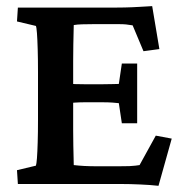

<svg xmlns="http://www.w3.org/2000/svg" viewBox="-20 -598 599 624"><path d="M495.1 5.9Q468.8 2.9 435.1 1.5Q401.4 0 374 0H38.1L35.2 -44.9L96.7 -59.6Q98.6 -64.5 100.1 -84Q101.6 -103.5 102.5 -135.3Q103.5 -167 103.5 -208V-364.3Q103.5 -406.2 102.5 -438.5Q101.6 -470.7 100.1 -490.2Q98.6 -509.8 96.7 -513.7L35.2 -528.3L38.1 -573.2H343.8Q361.3 -573.2 385.3 -573.7Q409.2 -574.2 433.1 -575.7Q457 -577.1 474.6 -578.1L498 -438.5L446.3 -431.6L411.1 -515.6Q399.4 -517.6 389.6 -518.6Q379.9 -519.5 368.2 -519.5H282.2Q263.7 -519.5 247.6 -519Q231.4 -518.6 219.7 -516.6Q219.7 -510.7 219.2 -494.1Q218.8 -477.5 218.3 -453.1Q217.8 -428.7 217.8 -399.4V-174.8Q217.8 -147.5 218.3 -124.5Q218.8 -101.6 219.2 -85.4Q219.7 -69.3 219.7 -61.5Q236.3 -59.6 253.9 -58.6Q271.5 -57.6 297.9 -57.6H364.3Q387.7 -57.6 400.4 -58.1Q413.1 -58.6 419.9 -59.6Q426.8 -60.5 433.6 -61.5L486.3 -157.2L538.1 -147.5ZM376 -197.3 366.2 -262.7Q359.4 -263.7 345.7 -264.6Q332 -265.6 313.5 -265.6H254.9Q239.3 -265.6 224.1 -264.6Q209 -263.7 198.2 -262.7V-326.2Q209 -325.2 224.1 -324.7Q239.3 -324.2 254.9 -324.2H313.5Q332 -324.2 345.7 -324.7Q359.4 -325.2 366.2 -325.2L376 -391.6H425.8V-197.3Z"/></svg>

Font: Crimson Pro SemiBold
Style: Regular
Weight: 600
Designer: Jacques Le Bailly
Foundry: Baron von Fonthausen
Version: Version 1.003